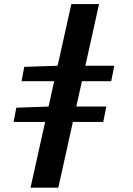

<svg xmlns="http://www.w3.org/2000/svg" viewBox="-20 -720 640 925"><path d="M127.1 184.1 323.7 -700.5H457.2L260.9 184.1ZM83.9 -328.9 96.8 -397.9 259.6 -403.3H530.7L515.8 -328.9ZM45.6 -132.4 58.5 -201.1 220.6 -206.8H492.3L477.4 -132.4Z"/></svg>

Font: SourceCodeVF
Style: Italic
Weight: 200
Italic angle: -11°
Monospace: yes
Designer: Paul D. Hunt, Teo Tuominen
Foundry: Adobe
Version: Version 1.026;hotconv 1.1.0;makeotfexe 2.6.0